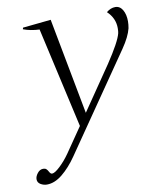

<svg xmlns="http://www.w3.org/2000/svg" viewBox="-82 -574 705 853"><g transform="rotate(-10 270.5 -147.0)"><path d="M541 -437Q541 -423 538 -406Q529 -369 496 -321L197 113Q166 158 131 186.5Q96 215 61 215Q46 215 32.5 207Q19 199 19 184Q19 171 30 157Q41 143 56 143Q65 143 70 147.5Q75 152 80 161.5Q85 171 92 171Q104 171 128 148.5Q152 126 173 96L250 -16L148 -469Q107 -471 75 -483L77 -490L204 -503L286 -69L420 -265Q480 -355 489 -392Q491 -400 491 -415Q491 -460 456 -493Q475 -509 496 -509Q517 -509 529 -488.5Q541 -468 541 -437Z"/></g></svg>

Font: Trirong Light
Style: Italic
Weight: 300
Italic angle: -12°
Designer: Katatrad Team
Foundry: CadsonDemak
Version: Version 1.001